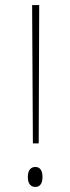

<svg xmlns="http://www.w3.org/2000/svg" viewBox="-20 -734 276 759"><path d="M110 -167H133L135 -714H107ZM120 5C135 5 148 -5 148 -34C148 -64 135 -74 120 -74C104 -74 90 -64 90 -34C90 -5 104 5 120 5Z"/></svg>

Font: Noto Serif Bengali Condensed Thin
Style: Regular
Weight: 100
Width: 3
Designer: Juan Bruce, Universal Thirst, Indian Type Foundry and the Monotype Design Team.
Foundry: Monotype Imaging Inc.
Version: Version 2.003